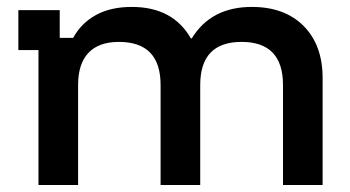

<svg xmlns="http://www.w3.org/2000/svg" viewBox="-20 -529 1001 549"><path d="M90 0V-385.8H32.5V-500H150.8V-420.8H189.2Q212.5 -463.3 254.6 -486.2Q296.7 -509.2 356.7 -509.2Q415.8 -509.2 457.9 -486.7Q500 -464.2 525.8 -419.2H528.3Q583.3 -509.2 700 -509.2Q794.2 -509.2 848.3 -454.6Q902.5 -400 902.5 -305.8V0H789.2V-285.8Q789.2 -409.2 670.8 -409.2Q552.5 -409.2 552.5 -285.8V0H439.2V-285.8Q439.2 -409.2 320 -409.2Q262.5 -409.2 232.9 -377.9Q203.3 -346.7 203.3 -285.8V0Z"/></svg>

Font: Funnel Display Medium
Style: Regular
Weight: 500
Designer: NORD ID, Kristian Moeller
Foundry: Dicotype
Version: Version 1.000